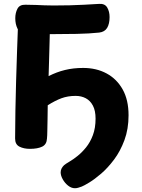

<svg xmlns="http://www.w3.org/2000/svg" viewBox="-20 -787 754 1018"><path d="M377.3 211Q358.4 211 341 197.2Q323.6 183.3 312.6 163.5Q301.6 143.7 301.6 127.1Q301.6 115.7 306.7 105.9Q311.9 96.1 319.6 89Q328 81.8 347.5 70.4Q367 59.1 390.6 40.4Q414.1 21.8 436.2 -5.4Q458.3 -32.7 472.5 -70.4Q486.7 -108.1 486.7 -158.2Q486.7 -200.4 472.6 -226.9Q458.6 -253.4 434.9 -266Q411.2 -278.6 380.9 -278.6Q339.8 -278.6 305.9 -266.1Q272.1 -253.6 233.1 -228.8Q232.9 -189.6 232.1 -154.1Q231.2 -118.6 230.9 -92.4Q230.6 -66.2 229.1 -53Q227.7 -21.2 203.6 -9.5Q179.4 2.2 138.7 2.2Q106.3 2.2 83.1 -9.5Q59.9 -21.2 60.1 -53Q60.7 -197.4 65.3 -355.3Q69.9 -513.1 77 -697Q78.8 -728.9 98 -744.4Q117.2 -760 157.8 -760Q198.6 -760 223.3 -748.9Q248 -737.8 246.4 -705.9Q245.4 -673.9 244.6 -631.7Q243.7 -589.4 242.3 -544.3Q240.9 -499.2 239.9 -457.2Q238.9 -415.2 237.7 -383.4Q280.3 -405.1 324.4 -415.9Q368.6 -426.8 421 -426.8Q490.9 -426.8 545.1 -397.6Q599.3 -368.4 630.4 -312.8Q661.6 -257.2 661.6 -175.8Q661.6 -102.8 639.8 -44Q618 14.8 584.9 58.9Q551.8 103.1 516.6 133.4Q481.4 163.7 453.2 180.7Q425 197.7 413.6 202.1Q403.8 205.9 394.7 208.4Q385.7 211 377.3 211ZM245 -605.9Q220 -605.9 205.3 -605.9Q190.7 -605.9 179.5 -606.4Q168.3 -606.9 154.1 -607.8Q139.8 -608.7 115.1 -609.7Q84.2 -611.7 72.6 -635.5Q61 -659.3 61 -690.2Q61 -718.8 72.6 -740.8Q84.2 -762.9 115.1 -761.9Q148.6 -761.7 171.6 -760.7Q194.7 -759.7 215.8 -758.8Q237 -757.9 263.8 -757.9Q312.3 -757.9 350 -758.9Q387.7 -759.9 424.3 -761.8Q460.9 -763.7 505.7 -766.4Q536 -768.4 548.5 -747.1Q561 -725.7 561 -696.6Q561 -660.6 548.1 -639.2Q535.2 -617.8 505.7 -614.2Q453.8 -608.7 386 -607.3Q318.2 -605.9 245 -605.9Z"/></svg>

Font: Playpen Sans
Style: Regular
Weight: 400
Designer: Laura Meseguer, Veronika Burian, José Scaglione, Kostas Bartsokas, Vera Evstafieva, Tom Grace, Yorlmar Campos
Foundry: TypeTogether
Version: Version 2.000